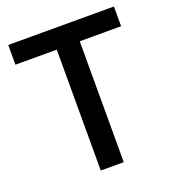

<svg xmlns="http://www.w3.org/2000/svg" viewBox="-131 -815 827 916"><g transform="rotate(-20 283.0 -357.0)"><path d="M340.8 0H224.1V-613.8H14.2V-713.9H550.8V-613.8H340.8Z"/></g></svg>

Font: JBL Sans
Style: Semibold
Weight: 600
Version: Version 1.10